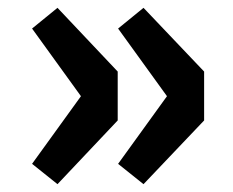

<svg xmlns="http://www.w3.org/2000/svg" viewBox="-20 -534 597 491"><path d="M127 -63 281 -226V-351L127 -514L62 -461L187 -288L62 -115ZM347 -63 502 -226V-351L347 -514L282 -461L407 -288L282 -115Z"/></svg>

Font: Noto Sans CJK HK Black
Style: Regular
Weight: 900
Designer: Ryoko NISHIZUKA 西塚涼子 (kana, bopomofo & ideographs); Paul D. Hunt (Latin, Greek & Cyrillic); Sandoll Communications 산돌커뮤니
Foundry: Adobe
Version: Version 2.004;hotconv 1.0.118;makeotfexe 2.5.65603